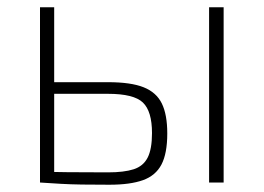

<svg xmlns="http://www.w3.org/2000/svg" viewBox="-20 -502 726 528"><path d="M277 -276Q340 -276 375 -262Q410 -248 425 -217.5Q440 -187 440 -135Q440 -80 424 -49.5Q408 -19 373 -6.5Q338 6 281 6Q237 6 205 5.5Q173 5 147 3.5Q121 2 91 0L103 -30Q120 -29 166 -28.5Q212 -28 277 -28Q321 -28 347.5 -36.5Q374 -45 386 -68.5Q398 -92 398 -136Q398 -196 373 -220Q348 -244 277 -244H102V-276ZM129 -482V0H90V-482ZM595 -482V0H555V-482Z"/></svg>

Font: Exo 2 ExtraLight
Style: Regular
Weight: 250
Designer: Natanael Gama
Foundry: Natanael Gama
Version: Version 2.010